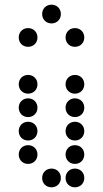

<svg xmlns="http://www.w3.org/2000/svg" viewBox="-20 -810 440 820"><path d="M200 -710C223 -710 240 -727 240 -750C240 -773 223 -790 200 -790C177 -790 160 -773 160 -750C160 -727 177 -710 200 -710ZM100 -610C123 -610 140 -627 140 -650C140 -673 123 -690 100 -690C77 -690 60 -673 60 -650C60 -627 77 -610 100 -610ZM300 -610C323 -610 340 -627 340 -650C340 -673 323 -690 300 -690C277 -690 260 -673 260 -650C260 -627 277 -610 300 -610ZM100 -410C123 -410 140 -427 140 -450C140 -473 123 -490 100 -490C77 -490 60 -473 60 -450C60 -427 77 -410 100 -410ZM300 -410C323 -410 340 -427 340 -450C340 -473 323 -490 300 -490C277 -490 260 -473 260 -450C260 -427 277 -410 300 -410ZM100 -310C123 -310 140 -327 140 -350C140 -373 123 -390 100 -390C77 -390 60 -373 60 -350C60 -327 77 -310 100 -310ZM300 -310C323 -310 340 -327 340 -350C340 -373 323 -390 300 -390C277 -390 260 -373 260 -350C260 -327 277 -310 300 -310ZM100 -210C123 -210 140 -227 140 -250C140 -273 123 -290 100 -290C77 -290 60 -273 60 -250C60 -227 77 -210 100 -210ZM300 -210C323 -210 340 -227 340 -250C340 -273 323 -290 300 -290C277 -290 260 -273 260 -250C260 -227 277 -210 300 -210ZM100 -110C123 -110 140 -127 140 -150C140 -173 123 -190 100 -190C77 -190 60 -173 60 -150C60 -127 77 -110 100 -110ZM300 -110C323 -110 340 -127 340 -150C340 -173 323 -190 300 -190C277 -190 260 -173 260 -150C260 -127 277 -110 300 -110ZM200 -10C223 -10 240 -27 240 -50C240 -73 223 -90 200 -90C177 -90 160 -73 160 -50C160 -27 177 -10 200 -10ZM300 -10C323 -10 340 -27 340 -50C340 -73 323 -90 300 -90C277 -90 260 -73 260 -50C260 -27 277 -10 300 -10Z"/></svg>

Font: TINY 5x3 80
Style: Regular
Weight: 200
Designer: Jack Halten Fahnestock
Foundry: Velvetyne Type Foundry
Version: Version 1.002;hotconv 1.0.109;makeotfexe 2.5.65596